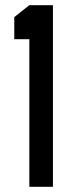

<svg xmlns="http://www.w3.org/2000/svg" viewBox="-20 -720 259 740"><path d="M93 0V-569H35V-654L93 -700H184V0Z"/></svg>

Font: Stick No Bills Medium
Style: Regular
Weight: 500
Version: Version 2.000